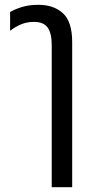

<svg xmlns="http://www.w3.org/2000/svg" viewBox="-20 -578 389 798"><path d="M195 0V-390Q195 -440 178 -463.5Q161 -487 121 -487Q92 -487 68 -477Q44 -467 22 -450V-528Q38 -538 68.5 -548Q99 -558 140 -558Q203 -558 241.5 -523Q280 -488 280 -403V200H195V0Z"/></svg>

Font: Noto Sans Thai Cond
Style: Regular
Weight: 400
Width: 3
Designer: Monotype Design Team
Foundry: Monotype Imaging Inc.
Version: Version 2.002; ttfautohint (v1.8.4.7-5d5b)